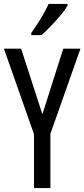

<svg xmlns="http://www.w3.org/2000/svg" viewBox="-20 -963 432 983"><path d="M197 -378 304 -714H392L238 -278V0H154V-276L0 -714H88ZM326 -934Q314 -913 290 -884.5Q266 -856 239.5 -828.5Q213 -801 192 -783H140V-794Q198 -876 229 -943H326Z"/></svg>

Font: Noto Sans Lao ExtraCondensed
Style: Regular
Weight: 400
Width: 2
Designer: Monotype Design Team
Foundry: Monotype Imaging Inc.
Version: Version 2.004; ttfautohint (v1.8.4.7-5d5b)